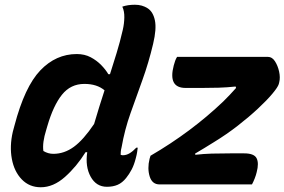

<svg xmlns="http://www.w3.org/2000/svg" viewBox="-20 -778 1200 810"><path d="M304 -550Q337 -550 362.5 -536.5Q388 -523 407 -503.5Q426 -484 437 -465H444Q458 -509 472 -554.5Q486 -600 498 -652Q504 -678 504.5 -704.5Q505 -731 496 -750Q519 -758 549 -758Q580 -758 603 -743Q626 -728 633.5 -692Q641 -656 626 -593Q607 -513 581 -441Q555 -369 530.5 -300Q506 -231 493 -157Q490 -145 489.5 -137.5Q489 -130 489 -125Q491 -124 494 -123.5Q497 -123 498 -123Q513 -123 527 -131.5Q541 -140 555 -155H561Q560 -146 558.5 -136Q557 -126 553 -111Q546 -83 535.5 -63Q525 -43 512 -27Q496 -7 476.5 1.5Q457 10 431 10Q386 10 362.5 -32.5Q339 -75 348 -136H341Q303 -75 254 -31.5Q205 12 152 12Q104 12 72 -21Q40 -54 30 -107.5Q20 -161 34 -222L41 -248Q84 -412 150 -481Q216 -550 304 -550ZM727 -538H1111Q1128 -538 1140 -519.5Q1152 -501 1157.5 -476Q1163 -451 1158 -431L1156 -423Q1152 -410 1129 -382.5Q1106 -355 1068.5 -320Q1031 -285 983.5 -248Q936 -211 882 -178Q861 -165 841.5 -153Q822 -141 803 -130L804 -125Q840 -129 873 -130Q906 -131 951 -131H1010Q1052 -131 1062.5 -110.5Q1073 -90 1063 -52Q1060 -39 1054.5 -25Q1049 -11 1043 0H653Q622 0 611.5 -33.5Q601 -67 611 -108L615 -121Q701 -171 778 -228.5Q855 -286 922 -350Q936 -364 949 -377.5Q962 -391 976 -407L974 -413Q937 -409 902 -408Q867 -407 831 -407H763Q688 -407 713 -502Q716 -513 719 -521.5Q722 -530 727 -538ZM163 -141Q183 -129 205 -129Q251 -129 291.5 -158.5Q332 -188 377 -255Q388 -293 399 -328Q410 -363 421 -397Q389 -424 336 -424Q278 -424 241.5 -378.5Q205 -333 180 -247L175 -230Q158 -176 163 -141Z"/></svg>

Font: Recursive Sn Csl St
Style: Bold Italic
Weight: 700
Italic angle: -15°
Version: Version 1.079;hotconv 1.0.112;makeotfexe 2.5.65598; ttfautoh